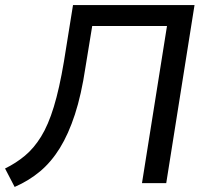

<svg xmlns="http://www.w3.org/2000/svg" viewBox="-31 -725 811 760"><path d="M27 15 -11 -58Q32 -79 67.5 -108.5Q103 -138 131.5 -184Q160 -230 182 -302Q204 -374 222 -481L258 -705H739L627 0H531L630 -622H334L307 -457Q291 -350 265.5 -272Q240 -194 206 -139Q172 -84 128 -47Q84 -10 27 15Z"/></svg>

Font: Nunito Sans 10pt Medium
Style: Italic
Weight: 500
Italic angle: -9°
Designer: Vernon Adams
Foundry: Vernon Adams
Version: Version 3.101;gftools[0.9.27]